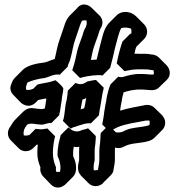

<svg xmlns="http://www.w3.org/2000/svg" viewBox="-20 -798 799 864"><path d="M489 -215C491 -216 492 -217 494 -218L508 -225C544 -241 591 -246 633 -255C640 -256 648 -256 653 -255C654 -248 654 -241 652 -235C621 -224 575 -226 546 -212L531 -205C520 -201 509 -201 501 -203ZM240 -93C250 -74 255 -46 250 -25C244 -24 237 -24 233 -25C231 -32 231 -38 232 -45C224 -65 218 -83 218 -109C218 -136 222 -162 228 -185L193 -220C184 -218 176 -217 167 -216C160 -216 152 -217 142 -218H140L113 -191C106 -188 94 -187 87 -189C85 -200 86 -211 92 -222L98 -231C99 -233 101 -236 102 -237C110 -241 120 -243 131 -241C136 -240 160 -237 167 -237C182 -237 196 -247 211 -244L246 -279C247 -281 247 -283 247 -284C248 -288 249 -292 250 -297L252 -311C253 -320 257 -340 258 -349C258 -358 262 -377 264 -387C264 -392 264 -396 265 -401C256 -416 241 -426 230 -437C222 -435 214 -432 204 -429L184 -425C174 -423 159 -421 148 -417L130 -399C120 -394 109 -392 98 -394C96 -402 97 -411 101 -420C102 -422 104 -427 104 -427C126 -437 155 -444 181 -447C203 -452 221 -466 249 -462L284 -497C286 -506 290 -516 294 -524L298 -538C306 -566 309 -596 319 -622C324 -638 329 -650 334 -666L340 -684C342 -690 346 -699 349 -705C356 -707 363 -707 369 -706C371 -696 371 -685 365 -674L360 -665C356 -657 355 -650 351 -638C344 -620 341 -609 334 -591L328 -571L324 -553C319 -527 313 -505 305 -482L340 -447C357 -453 385 -457 403 -459C408 -459 414 -459 420 -460H428C432 -460 436 -459 441 -458L476 -493L479 -505L483 -521C489 -541 492 -562 498 -584C506 -610 512 -645 525 -671C539 -676 557 -674 570 -669C572 -662 572 -653 571 -647C569 -647 568 -646 566 -646L531 -611C521 -583 512 -547 506 -517C505 -516 505 -514 505 -513L540 -478C560 -482 580 -486 602 -486H621C637 -486 646 -486 660 -483L670 -482C671 -482 671 -481 671 -481C672 -476 673 -468 672 -463C657 -461 640 -465 621 -465H604C590 -465 582 -463 568 -461L548 -456L538 -453C529 -450 521 -450 512 -453L477 -418C473 -409 471 -400 468 -392L464 -376L460 -358C459 -348 457 -339 455 -330L452 -312C451 -305 450 -299 449 -294L447 -278C445 -266 443 -251 440 -238L456 -222L434 -200C433 -197 433 -195 433 -194C432 -191 432 -187 432 -181C432 -158 427 -138 427 -117V-79C427 -63 423 -50 421 -35C421 -34 420 -33 420 -33C414 -32 406 -31 402 -32C400 -46 402 -59 405 -73C406 -75 406 -77 406 -79V-122C406 -133 410 -152 410 -164C411 -170 411 -176 411 -183V-186L376 -221C370 -217 358 -216 350 -213L340 -209C323 -203 307 -209 297 -217L288 -225L253 -190C251 -182 249 -175 248 -169L244 -153C242 -139 239 -124 239 -109V-97C240 -96 240 -94 240 -93ZM309 -97V-109C309 -119 310 -128 312 -138C319 -136 328 -135 337 -138C336 -133 336 -126 336 -122V-79C336 -77 336 -75 335 -73C329 -50 328 -26 343 -10V-9L379 27C397 45 427 43 444 26V25L480 -11C486 -17 490 -25 491 -35C493 -50 497 -63 497 -79V-117C497 -123 497 -129 498 -134C507 -131 519 -130 531 -135L546 -142C584 -160 645 -150 674 -177L675 -178L711 -214C728 -232 727 -260 711 -277V-278L675 -313C665 -323 650 -328 633 -325C596 -317 556 -312 521 -300C521 -301 521 -308 522 -312L525 -330C527 -339 529 -348 530 -358L536 -382C536 -382 537 -383 538 -383L548 -386L568 -391C582 -393 590 -395 604 -395H621C648 -395 670 -386 690 -400C692 -401 693 -402 695 -404L731 -439C750 -457 747 -486 730 -504L729 -505L694 -540C688 -546 679 -550 670 -552L660 -553C646 -556 637 -556 621 -556H602C596 -556 591 -557 585 -556C587 -563 590 -583 594 -588L629 -623C648 -643 645 -672 628 -689L592 -725C569 -748 528 -752 505 -729L470 -694C445 -669 438 -618 428 -584C423 -565 419 -547 415 -530C412 -530 406 -529 403 -529C399 -529 394 -529 389 -528C390 -534 392 -544 394 -553L398 -571L404 -591C411 -609 414 -620 421 -638C425 -650 426 -657 430 -665L435 -674C446 -694 441 -715 428 -728L427 -729L391 -764C388 -767 385 -769 382 -771C360 -783 343 -778 330 -765V-764L294 -728C282 -716 274 -698 270 -684L264 -666C259 -650 254 -638 249 -622C238 -594 234 -562 226 -532C211 -529 196 -520 181 -517C146 -513 103 -504 83 -484L48 -449C40 -441 35 -432 31 -420C22 -401 28 -384 39 -372L40 -371L75 -335C79 -331 85 -328 90 -326C110 -317 129 -325 140 -336L152 -348C163 -351 178 -353 188 -355V-349C187 -340 183 -320 182 -311C182 -310 181 -311 181 -310C177 -309 172 -307 167 -307C160 -307 136 -310 131 -311C110 -314 96 -306 84 -295L48 -259C39 -250 34 -240 28 -231L22 -222C11 -202 15 -181 28 -167L29 -166L64 -131C75 -120 90 -115 107 -119C116 -121 122 -125 128 -130L145 -147H150C149 -137 148 -122 148 -109C148 -83 154 -65 162 -45C159 -29 165 -13 175 -3L210 33C225 48 249 52 270 35C271 34 272 34 273 33L308 -2C331 -25 323 -67 310 -93C310 -95 309 -96 309 -97ZM425 -279C428 -296 429 -310 433 -328L436 -346C439 -363 441 -381 446 -397C446 -399 446 -401 447 -403L412 -438C400 -438 384 -433 372 -431C357 -419 339 -415 320 -425L285 -390C285 -387 285 -383 284 -379C284 -374 283 -368 282 -362L280 -348C271 -320 273 -280 263 -254L298 -219C301 -221 305 -223 309 -225L320 -228C332 -233 349 -237 361 -241C370 -243 380 -244 389 -243ZM359 -311C355 -310 349 -308 343 -306C345 -321 349 -336 351 -350C356 -351 362 -353 368 -357C368 -354 367 -350 366 -346L363 -328C362 -322 360 -318 359 -311Z"/></svg>

Font: Dictator
Style: Chalk
Weight: 500
Version: Version MIL.1277